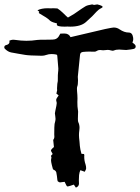

<svg xmlns="http://www.w3.org/2000/svg" viewBox="-20 -856 640 876"><path d="M326.2 0 316.9 -13.7Q309.1 -11.2 300.8 -8.3Q292.5 -5.4 286.6 -5.4Q283.7 -6.8 274.9 -26.4Q270 -26.4 263.4 -25.1Q256.8 -23.9 255.4 -23.9Q248.5 -23.9 243.2 -29.3L241.7 -35.2Q240.2 -52.7 236.8 -69.8Q233.9 -78.1 224.6 -81.5Q222.7 -82.5 221.4 -84.7Q220.2 -86.9 216.6 -102.5Q212.9 -118.2 212.9 -123.5Q212.9 -130.9 214.8 -136.7L212.9 -143.6Q212.9 -147.5 216.3 -149.4Q219.7 -151.4 219.7 -153.8Q219.7 -155.8 217.8 -158.2Q212.4 -166.5 212.4 -169.9Q212.4 -172.4 220.2 -180.2Q221.2 -180.2 226.1 -185.1L222.7 -217.8Q228 -223.6 228 -232.4L227.5 -242.7Q227.5 -281.2 229 -290.5Q233.4 -306.6 233.4 -313Q233.4 -318.8 232.2 -325.7Q231 -332.5 230.5 -338.9L232.4 -350.1Q238.8 -378.9 238.8 -384.8Q238.8 -389.6 237.5 -392.8Q236.3 -396 236.3 -398.9Q236.3 -403.3 238.8 -407.7L247.6 -420.9L237.3 -428.7L240.7 -444.3L240.2 -453.1Q240.2 -462.9 241.5 -473.4Q242.7 -483.9 243.7 -486.3Q243.7 -520 244.9 -525.6Q246.1 -531.2 246.1 -543.9Q245.1 -561 241.2 -603L238.3 -606.9Q226.1 -609.4 215.3 -609.4Q202.1 -609.4 191.7 -605.5Q181.2 -601.6 170.4 -601.6Q111.8 -602.5 95 -605.5Q78.1 -608.4 62 -611.1Q45.9 -613.8 31 -616.7Q16.1 -619.6 2.4 -633.3Q-0.5 -636.2 -0.5 -639.6Q-0.5 -647.9 6.8 -649.9Q23.4 -653.8 23.4 -665Q23.4 -667.5 22.5 -670.4Q30.8 -674.3 39.1 -674.8L46.4 -674.3Q77.1 -669.9 100.1 -669.9Q125.5 -669.9 150.4 -673.8Q157.2 -674.8 187.5 -674.8Q203.1 -675.3 219.2 -675.3Q241.7 -675.3 251 -695.3L255.4 -702.6L273.9 -703.1Q293.9 -703.1 301.8 -686.5L460 -723.6Q493.2 -730.5 498.5 -730.5Q513.7 -730.5 525.4 -722.2Q546.9 -707.5 567.4 -707.5Q584 -707.5 587.4 -684.6L587.9 -677.2Q587.9 -668.9 584 -662.1L588.9 -658.2Q599.1 -650.9 599.1 -644.5Q599.1 -635.3 589.8 -632.8Q580.6 -630.4 555.7 -627.9Q546.9 -627.9 538.6 -628.9Q530.3 -629.9 523.4 -629.9Q508.8 -629.9 499.5 -625.5Q497.1 -624.5 493.7 -624.5Q490.2 -624.5 485.8 -626Q478.5 -628.4 471.2 -628.4Q465.8 -628.4 460.7 -627.4Q455.6 -626.5 450.7 -626.5Q447.3 -626.5 443.6 -627.2Q439.9 -627.9 436 -627.9Q427.2 -627.9 420.4 -623Q416.5 -620.1 410.2 -620.1L386.2 -620.6Q373.5 -620.6 358.9 -619.1Q346.2 -617.7 345.2 -606Q335 -508.8 335 -505.9L335.9 -489.3Q335.9 -469.2 332.5 -461.4Q331.1 -457.5 331.1 -451.7L331.5 -441.4Q333.5 -420.4 333.5 -406.7L333 -390.6Q333 -380.4 333.5 -370.6Q335.4 -358.9 336.4 -346.7L335.9 -333Q335.9 -319.3 335.4 -314Q335.4 -302.7 336.9 -299.3Q342.8 -287.6 342.8 -272.5Q342.8 -266.1 341.8 -260.3Q340.3 -250.5 340.3 -238.8Q340.3 -230 342.8 -209Q343.8 -189.9 346.7 -174.3L351.6 -154.3L363.3 -153.3L364.7 -148.4L364.3 -141.1Q364.3 -123 370.1 -106.4Q373 -97.7 373 -88.4Q373 -84 370.6 -80.1Q368.2 -76.2 366.7 -72.3L346.7 -79.6Q342.3 -70.3 340.8 -57.1L339.8 -34.7L340.3 -17.1Q339.4 -4.9 326.2 0ZM300.3 -734.4 287.6 -734.9Q281.7 -734.4 275.4 -734.4Q239.3 -734.4 239.3 -743.7Q239.3 -746.1 240.2 -749L231.4 -751.5Q212.4 -756.3 205.1 -764.6Q195.8 -774.4 161.1 -793.9Q156.7 -796.4 156.7 -798.3Q156.7 -798.8 157.2 -798.8Q159.2 -800.3 159.2 -801.8Q159.2 -803.2 150.9 -809.1Q168.9 -818.4 198.2 -818.4L211.4 -817.9Q217.3 -818.4 223.6 -818.4Q232.9 -818.4 242.2 -817.4Q253.4 -810.5 267.1 -797.4Q284.2 -780.3 290 -775.9Q308.6 -786.1 317.4 -792Q362.8 -823.7 369.6 -827.1Q378.4 -832.5 400.4 -835.9L409.2 -833.5L423.8 -835.9Q448.2 -830.1 448.2 -824.7Q448.2 -821.8 441.9 -818.8Q429.7 -813 419.9 -802.2Q405.3 -784.7 372.1 -755.4Q348.6 -734.4 300.3 -734.4Z"/></svg>

Font: Kurland
Style: Regular
Weight: 400
Designer: GGBot
Version: 0.22